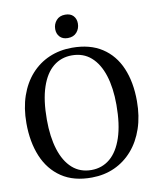

<svg xmlns="http://www.w3.org/2000/svg" viewBox="-101 -1026 916 1115"><g transform="rotate(-10 357.0 -468.5)"><path d="M350.5 11Q243.5 12 172 -36Q100.5 -84 65 -169.2Q29.5 -254.5 29.5 -365.5Q29.5 -454.5 54.2 -526Q79 -597.5 124.2 -648Q169.5 -698.5 231 -725Q292.5 -751.5 366 -751.5Q471.5 -751.5 542.2 -705.5Q613 -659.5 648.5 -576.2Q684 -493 684 -381Q684 -292 659.5 -220Q635 -148 590.2 -96.5Q545.5 -45 484.5 -17.2Q423.5 10.5 350.5 11ZM355 -32.5Q418 -32.5 464.8 -71.5Q511.5 -110.5 537.2 -188Q563 -265.5 563 -380.5Q563 -480.5 539.5 -554Q516 -627.5 470.2 -667.8Q424.5 -708 357.5 -708Q294.5 -708 248 -670.5Q201.5 -633 175.8 -556.8Q150 -480.5 150 -365.5Q150 -263.5 173.5 -188.8Q197 -114 242.8 -73.2Q288.5 -32.5 355 -32.5ZM352.5 -811Q322.5 -811 305.8 -829Q289 -847 289 -874.5Q289 -904 307.8 -925.8Q326.5 -947.5 360 -947.5H361Q391.5 -947.5 408 -929.8Q424.5 -912 424.5 -884.5Q424.5 -854.5 405.8 -832.8Q387 -811 353.5 -811Z"/></g></svg>

Font: Merriweather 60pt
Style: Regular
Weight: 400
Version: Version 2.100